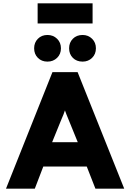

<svg xmlns="http://www.w3.org/2000/svg" viewBox="-20 -1133 782 1153"><path d="M16 0 295 -700H446L726 0H553L501 -133H240L189 0ZM293 -279H447L390 -419Q385.5 -429.5 379.8 -443.8Q374 -458 370 -470Q366.5 -458 360.5 -443.8Q354.5 -429.5 350 -419ZM476 -763Q440 -763 417.5 -785.5Q395 -808 395 -843Q395 -877.5 417.5 -900.2Q440 -923 476 -923Q510 -923 533 -900.2Q556 -877.5 556 -843Q556 -808 533 -785.5Q510 -763 476 -763ZM265 -763Q230 -763 207.5 -785.5Q185 -808 185 -843Q185 -877.5 207.5 -900.2Q230 -923 265 -923Q299.5 -923 322.8 -900.2Q346 -877.5 346 -843Q346 -808 322.8 -785.5Q299.5 -763 265 -763ZM206 -992V-1113H536V-992Z"/></svg>

Font: Overpass Black
Style: Regular
Weight: 900
Designer: Delve Withrington, Dave Bailey, Thomas Jockin
Foundry: Delve Fonts LLC
Version: Version 4.000; ttfautohint (v1.8.3)